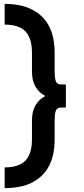

<svg xmlns="http://www.w3.org/2000/svg" viewBox="-20 -815 431 991"><path d="M4 49Q78 49 111.5 13.5Q145 -22 145 -97V-193Q145 -241 163.5 -272Q182 -303 211 -317V-322Q182 -336 163.5 -367Q145 -398 145 -446V-542Q145 -617 111.5 -652.5Q78 -688 4 -688V-795Q135 -795 202 -724Q262 -660 262 -544V-452Q262 -410 268.5 -394.5Q275 -379 295 -379H320V-260H295Q275 -260 268.5 -244.5Q262 -229 262 -187V-96Q262 84 121 138Q72 156 4 156Z"/></svg>

Font: Karmilla
Style: Bold
Weight: 700
Designer: Jonathan Pinhorn
Version: Version 1.000